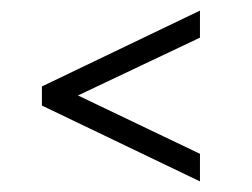

<svg xmlns="http://www.w3.org/2000/svg" viewBox="-20 -496 475 362"><path d="M357 -425 127 -316 357 -206V-154L59 -297V-333L357 -476Z"/></svg>

Font: Gupter
Style: Regular
Weight: 400
Designer: Octavio Pardo
Version: Version 1.000